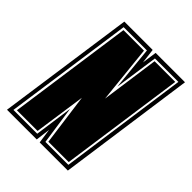

<svg xmlns="http://www.w3.org/2000/svg" viewBox="-200 -686 781 781"><g transform="rotate(45 190.5 -295.5)"><path d="M-26 0 58 -591H221L229 -527L238 -591H407L324 0H162L153 -63L145 0ZM-7 -18H130L153 -184L177 -18H309L387 -573H252L225 -384L206 -573H72ZM4 -27 80 -564H198L224 -314L259 -564H378L302 -27H185L155 -250L123 -27Z"/></g></svg>

Font: Alumni Sans Collegiate One SC
Style: Italic
Weight: 400
Italic angle: -8°
Designer: Robert E. Leuschke
Foundry: Robert E. Leuschke
Version: Version 1.100